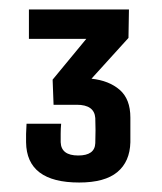

<svg xmlns="http://www.w3.org/2000/svg" viewBox="-20 -820 341 405"><path d="M147 -435Q36 -435 35 -520Q35 -531 35 -537.5Q35 -544 36 -559H109Q108 -549 108 -538Q108 -527 108 -520Q109 -492 145 -492Q180 -492 181 -518Q182 -546 181 -571Q179 -599 142 -599H93L91 -652L162 -738H41V-800H252L251 -740L173 -654Q210 -650 232.5 -630.5Q255 -611 255 -572Q255 -561 255 -544.5Q255 -528 255 -520Q254 -479 227.5 -457Q201 -435 147 -435Z"/></svg>

Font: Big Shoulders Text SemiBold
Style: Regular
Weight: 600
Designer: Patric King
Foundry: XO Type Co
Version: Version 1.000; ttfautohint (v1.8.2)